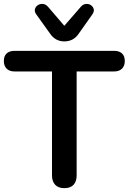

<svg xmlns="http://www.w3.org/2000/svg" viewBox="-23 -969 668 997"><path d="M311 8Q280 8 263.5 -9.5Q247 -27 247 -58V-598H52Q26 -598 11.5 -612.5Q-3 -627 -3 -652Q-3 -678 11.5 -691.5Q26 -705 52 -705H570Q596 -705 610.5 -691.5Q625 -678 625 -652Q625 -627 610.5 -612.5Q596 -598 570 -598H375V-58Q375 -27 359 -9.5Q343 8 311 8ZM311 -754Q289 -754 270.5 -763.5Q252 -773 238 -793L165 -895Q155 -909 158.5 -922Q162 -935 174 -942.5Q186 -950 200.5 -948.5Q215 -947 227 -933L311 -835L396 -933Q408 -947 422.5 -948.5Q437 -950 448.5 -942.5Q460 -935 463.5 -922.5Q467 -910 457 -895L385 -793Q371 -773 352.5 -763.5Q334 -754 311 -754Z"/></svg>

Font: Nunito ExtraLight
Style: Regular
Weight: 200
Designer: Vernon Adams
Foundry: Vernon Adams
Version: Version 3.602